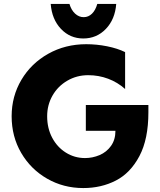

<svg xmlns="http://www.w3.org/2000/svg" viewBox="-20 -939 811 973"><path d="M411 -138Q358 -138 314 -165.5Q270 -193 244.5 -241Q219 -289 219 -350Q219 -407 246 -454.5Q273 -502 321 -530Q369 -558 427 -558Q480 -558 528 -540Q576 -522 614 -488V-675Q575 -694 522.5 -704.5Q470 -715 417 -715Q311 -715 224.5 -666.5Q138 -618 88.5 -534.5Q39 -451 39 -350Q39 -247 87.5 -164Q136 -81 219 -33.5Q302 14 402 14Q493 14 567 -24Q641 -62 686.5 -148Q732 -234 732 -370V-407H415V-276H565Q565 -231 542.5 -199.5Q520 -168 484.5 -153Q449 -138 411 -138ZM404 -852Q380 -852 360.5 -870Q341 -888 332 -919H237Q243 -841 289 -792.5Q335 -744 402 -744Q470 -744 516.5 -792.5Q563 -841 569 -919H473Q464 -887 446 -869.5Q428 -852 404 -852Z"/></svg>

Font: Geom ExtraBold
Style: Bold
Weight: 800
Version: Version 1.102